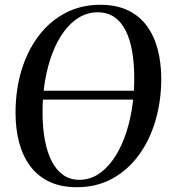

<svg xmlns="http://www.w3.org/2000/svg" viewBox="-20 -772 708 803"><path d="M92 -355.5 93 -392.5H605.5L604.5 -355.5ZM301.5 11Q234.5 11 186 -12.2Q137.5 -35.5 106.2 -77.5Q75 -119.5 60 -176.2Q45 -233 45 -300Q45 -395 69.5 -476.8Q94 -558.5 140.5 -620.5Q187 -682.5 252.5 -717.2Q318 -752 399.5 -752Q466.5 -752 515 -728.8Q563.5 -705.5 594.2 -663.5Q625 -621.5 639.5 -565.8Q654 -510 654.5 -444.5Q654.5 -350 630.2 -267.5Q606 -185 560 -122.5Q514 -60 448.8 -24.5Q383.5 11 301.5 11ZM312 -20Q353.5 -20 388.8 -42Q424 -64 452.2 -103.5Q480.5 -143 500.5 -196.2Q520.5 -249.5 531 -312.5Q541.5 -375.5 541.5 -444Q541.5 -506 532.8 -556.8Q524 -607.5 505.5 -644.2Q487 -681 458 -700.8Q429 -720.5 388.5 -720.5Q347 -720.5 311.5 -699.5Q276 -678.5 247.5 -640Q219 -601.5 199 -549Q179 -496.5 168.2 -433.2Q157.5 -370 158 -300Q158 -238 167.5 -187Q177 -136 196 -98.5Q215 -61 244 -40.5Q273 -20 312 -20Z"/></svg>

Font: Merriweather 120pt
Style: Italic
Weight: 400
Italic angle: -7.8°
Version: Version 2.101